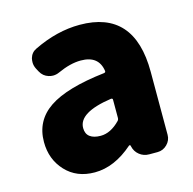

<svg xmlns="http://www.w3.org/2000/svg" viewBox="-91 -676 788 782"><g transform="rotate(-15 302.5 -284.5)"><path d="M215.8 13.7Q139.6 13.7 93.3 -36.1Q46.9 -85.9 46.9 -159.2Q46.9 -249 120.6 -298.8Q194.3 -348.6 355.5 -367.2Q363.3 -368.2 362.3 -375Q352.5 -441.4 277.3 -441.4Q233.4 -441.4 179.7 -417Q167 -411.1 153.3 -411.1Q144.5 -411.1 134.8 -414.1Q112.3 -420.9 100.6 -442.4L92.8 -457Q85.9 -470.7 85.9 -484.4Q85.9 -493.2 87.9 -502Q94.7 -525.4 116.2 -535.2Q214.8 -583 310.5 -583Q541 -583 541 -323.2V-57.6Q541 -34.2 523.9 -17.1Q506.8 0 483.4 0H448.2Q424.8 0 407.2 -14.2Q389.6 -28.3 384.8 -50.8L383.8 -54.7Q382.8 -56.6 380.9 -56.6Q378.9 -56.6 377.9 -55.7Q298.8 13.7 215.8 13.7ZM277.3 -124Q319.3 -124 358.4 -164.1Q363.3 -168.9 363.3 -176.8V-252.9Q363.3 -258.8 357.4 -258.8Q356.4 -258.8 355.5 -258.8Q215.8 -238.3 215.8 -172.9Q215.8 -148.4 231.9 -136.2Q248 -124 277.3 -124Z"/></g></svg>

Font: Gen Jyuu Gothic Heavy
Style: Bold
Weight: 900
Designer: [Source Han Sans]
Ryoko NISHIZUKA  (kana & ideographs); Paul D. Hunt (Latin, Greek & Cyrillic); Wenlong ZHANG  (bopomofo
Version: Version 1.002.20150607